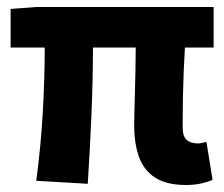

<svg xmlns="http://www.w3.org/2000/svg" viewBox="-20 -516 640 548"><path d="M510.8 12Q455.5 12 423 -8.9Q390.6 -29.7 376.8 -68Q363 -106.3 363 -157.7Q363 -168.7 363.5 -192.8Q364 -217 365 -249Q366 -281.1 366.6 -315.1Q367.2 -349.1 367.4 -380.4H245.3Q245.3 -291.5 241.1 -191Q236.9 -90.4 230.5 8.6L83.5 0Q97 -101.5 102.4 -199.9Q107.7 -298.3 107.7 -380.4H10.3V-490.5L84.6 -496.1H589.7V-380.4H507.8Q505.8 -348.1 504.3 -311.9Q502.8 -275.6 502.2 -242.2Q501.6 -208.7 501.5 -184.4Q501.4 -160.2 501.4 -151.7Q501.4 -126.7 512.8 -116.7Q524.3 -106.6 545.8 -106.6Q550.8 -106.6 556.1 -108.1Q561.3 -109.6 569.2 -111L586.7 -2.6Q574.4 2.9 555.3 7.4Q536.2 12 510.8 12Z"/></svg>

Font: Source Code Pro ExtraLight
Style: Regular
Weight: 200
Monospace: yes
Designer: Paul D. Hunt, Teo Tuominen
Foundry: Adobe
Version: Version 1.026;hotconv 1.1.0;makeotfexe 2.6.0